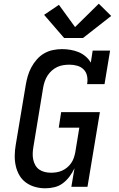

<svg xmlns="http://www.w3.org/2000/svg" viewBox="-20 -1008 640 1036"><path d="M225 8Q196 8 169 0.5Q142 -7 120 -23Q98 -39 84.5 -62.5Q71 -86 65 -113Q59 -140 59.5 -169Q60 -198 65 -227L119 -550Q123 -574 130 -598Q137 -622 149 -644.5Q161 -667 178.5 -687Q196 -707 218.5 -720Q241 -733 266 -738Q291 -743 315 -743Q338 -743 361 -739Q384 -735 404.5 -726.5Q425 -718 442 -703.5Q459 -689 470 -670L480 -735H574L544 -554H450Q454 -576 450 -597Q446 -618 432 -632.5Q418 -647 397.5 -653Q377 -659 355 -659Q339 -659 322 -656.5Q305 -654 289 -646.5Q273 -639 259.5 -627Q246 -615 236.5 -600Q227 -585 221.5 -569Q216 -553 213 -536L160 -214Q157 -197 156.5 -179.5Q156 -162 159.5 -146Q163 -130 171 -116Q179 -102 192 -93Q205 -84 221.5 -80Q238 -76 255 -76Q255 -76 255 -76Q255 -76 255 -76Q271 -76 286 -78.5Q301 -81 315.5 -87.5Q330 -94 342.5 -104.5Q355 -115 364 -128Q373 -141 378 -155.5Q383 -170 386 -185L408 -319H297L310 -403H519L452 0H365L382 -100Q371 -77 355.5 -56Q340 -35 319.5 -19.5Q299 -4 274 2Q249 8 225 8ZM326 -803 218 -928 298 -982 385 -862 513 -988 580 -922 428 -803Z"/></svg>

Font: Iosevka Etoile Medium Oblique
Style: Regular
Weight: 500
Italic angle: -9°
Designer: Belleve Invis
Foundry: Belleve Invis
Version: Version 15.5.2; ttfautohint (v1.8.4)